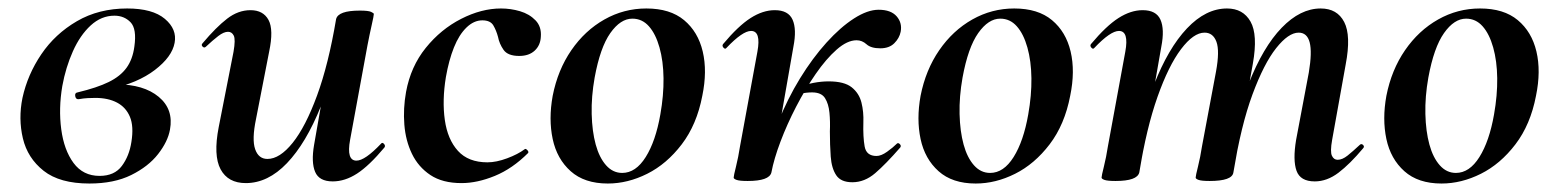

<svg xmlns="http://www.w3.org/2000/svg" viewBox="-20 -419 3671 453"><path d="M191 14Q121 14 83 -16Q45 -46 34 -92.5Q23 -139 33 -188Q45 -243 77.5 -291Q110 -339 161.5 -369Q213 -399 280 -399Q340 -399 369 -374.5Q398 -350 392 -318Q386 -285 345.5 -254Q305 -223 240 -209L255 -220Q319 -220 354.5 -190.5Q390 -161 381 -113Q376 -85 353 -55.5Q330 -26 289.5 -6Q249 14 191 14ZM215 -4Q250 -4 267.5 -27.5Q285 -51 290 -84Q296 -121 286.5 -143.5Q277 -166 256 -177Q235 -188 205 -188Q196 -188 186.5 -187.5Q177 -187 166 -185Q159 -184 157.5 -192Q156 -200 163 -201Q209 -212 236.5 -225.5Q264 -239 278.5 -259Q293 -279 297 -309Q303 -351 288 -366.5Q273 -382 250 -382Q219 -382 194 -359Q169 -336 152 -298Q135 -260 127 -216Q118 -163 124.5 -114Q131 -65 153.5 -34.5Q176 -4 215 -4Z M560 13Q518 13 500.5 -19.5Q483 -52 496 -119L531 -297Q536 -326 531.5 -335Q527 -344 518 -344Q508 -344 495 -334Q482 -324 466 -309Q462 -305 458 -309Q454 -313 458 -317Q490 -355 516 -375Q542 -395 571 -395Q601 -395 613.5 -372Q626 -349 615 -297L584 -138Q574 -90 582 -67Q590 -44 611 -44Q640 -44 670.5 -82Q701 -120 728 -193.5Q755 -267 773 -374L791 -373Q772 -255 737 -168Q702 -81 657 -34Q612 13 560 13ZM765 9Q733 9 723.5 -13.5Q714 -36 721 -77L773 -374Q778 -394 829 -394Q849 -394 855.5 -391Q862 -388 862 -386Q862 -382 857 -360Q852 -338 847 -312L806 -89Q797 -40 821 -40Q831 -40 845.5 -50Q860 -60 879 -80Q882 -84 886 -79.5Q890 -75 887 -71Q851 -28 822.5 -9.5Q794 9 765 9Z M1069 13Q1024 13 995.5 -6Q967 -25 952 -56Q937 -87 934 -125Q931 -163 938 -202Q949 -262 984.5 -306Q1020 -350 1068 -374.5Q1116 -399 1162 -399Q1185 -399 1207 -392.5Q1229 -386 1243.5 -371Q1258 -356 1256 -332Q1255 -312 1241.5 -299.5Q1228 -287 1205 -287Q1178 -287 1168 -301.5Q1158 -316 1155 -332Q1151 -347 1144 -359Q1137 -371 1118 -371Q1098 -371 1080.5 -354Q1063 -337 1051 -307Q1039 -277 1032 -237Q1023 -182 1029.5 -136Q1036 -90 1060.5 -63Q1085 -36 1130 -36Q1151 -36 1176.5 -45.5Q1202 -55 1218 -67Q1220 -69 1224 -65Q1228 -61 1226 -58Q1189 -21 1147.5 -4Q1106 13 1069 13Z M1414 14Q1359 14 1326.5 -15Q1294 -44 1284 -91Q1274 -138 1284 -193Q1296 -254 1328 -300.5Q1360 -347 1406 -373Q1452 -399 1505 -399Q1561 -399 1594 -371.5Q1627 -344 1638 -297.5Q1649 -251 1637 -193Q1624 -125 1588.5 -78.5Q1553 -32 1507 -9Q1461 14 1414 14ZM1448 -11Q1480 -11 1503.5 -48.5Q1527 -86 1538 -149Q1546 -194 1545.5 -234.5Q1545 -275 1536 -307Q1527 -339 1511 -357Q1495 -375 1472 -375Q1444 -375 1420 -341Q1396 -307 1383 -236Q1375 -191 1376 -150Q1377 -109 1385.5 -78Q1394 -47 1410 -29Q1426 -11 1448 -11Z M1800 -12 1782 -14Q1793 -73 1815.5 -129.5Q1838 -186 1867.5 -234Q1897 -282 1930 -318.5Q1963 -355 1995 -375.5Q2027 -396 2053 -396Q2082 -396 2095.5 -380.5Q2109 -365 2105 -344Q2102 -329 2090 -317Q2078 -305 2057 -305Q2035 -305 2024.5 -314.5Q2014 -324 2001 -324Q1979 -324 1954 -302Q1929 -280 1904.5 -244.5Q1880 -209 1858.5 -167.5Q1837 -126 1821.5 -85Q1806 -44 1800 -12ZM1744 8Q1725 8 1718 5.5Q1711 3 1711 0Q1711 -4 1716.5 -26Q1722 -48 1726 -74L1767 -297Q1776 -346 1752 -346Q1742 -346 1727.5 -336Q1713 -326 1694 -306Q1691 -302 1687 -306.5Q1683 -311 1686 -315Q1722 -358 1751 -376.5Q1780 -395 1808 -395Q1840 -395 1850 -372.5Q1860 -350 1852 -309L1800 -12Q1795 8 1744 8ZM1991 11Q1964 11 1953 -5.5Q1942 -22 1940 -49.5Q1938 -77 1938 -109Q1939 -132 1937 -153Q1935 -174 1926.5 -187.5Q1918 -201 1896 -201Q1883 -201 1869 -198L1864 -212Q1881 -220 1899.5 -223.5Q1918 -227 1935 -227Q1972 -227 1989.5 -213Q2007 -199 2012.5 -177Q2018 -155 2017 -130Q2016 -96 2020 -73.5Q2024 -51 2048 -51Q2059 -51 2073 -61Q2087 -71 2096 -80Q2099 -83 2103 -79Q2107 -75 2104 -71Q2070 -32 2045 -10.5Q2020 11 1991 11Z M2282 14Q2227 14 2194.5 -15Q2162 -44 2152 -91Q2142 -138 2152 -193Q2164 -254 2196 -300.5Q2228 -347 2274 -373Q2320 -399 2373 -399Q2429 -399 2462 -371.5Q2495 -344 2506 -297.5Q2517 -251 2505 -193Q2492 -125 2456.5 -78.5Q2421 -32 2375 -9Q2329 14 2282 14ZM2316 -11Q2348 -11 2371.5 -48.5Q2395 -86 2406 -149Q2414 -194 2413.5 -234.5Q2413 -275 2404 -307Q2395 -339 2379 -357Q2363 -375 2340 -375Q2312 -375 2288 -341Q2264 -307 2251 -236Q2243 -191 2244 -150Q2245 -109 2253.5 -78Q2262 -47 2278 -29Q2294 -11 2316 -11Z M3082 9Q3048 9 3039 -16Q3030 -41 3038 -89L3068 -248Q3076 -296 3070 -319Q3064 -342 3044 -342Q3020 -342 2991 -305.5Q2962 -269 2935 -196Q2908 -123 2890 -12L2872 -13Q2892 -135 2926 -221.5Q2960 -308 3004 -353.5Q3048 -399 3096 -399Q3135 -399 3151.5 -367Q3168 -335 3155 -267L3123 -89Q3118 -61 3122.5 -51.5Q3127 -42 3136 -42Q3147 -42 3159.5 -52Q3172 -62 3188 -77Q3192 -81 3196 -77Q3200 -73 3196 -69Q3165 -32 3138 -11.5Q3111 9 3082 9ZM2612 8Q2593 8 2586 5.5Q2579 3 2579 0Q2579 -4 2584.5 -26Q2590 -48 2594 -74L2635 -297Q2644 -346 2620 -346Q2610 -346 2595.5 -336Q2581 -326 2562 -306Q2559 -302 2555 -306.5Q2551 -311 2554 -315Q2590 -358 2619 -376.5Q2648 -395 2676 -395Q2708 -395 2718 -372.5Q2728 -350 2720 -309L2668 -12Q2663 8 2612 8ZM2834 8Q2815 8 2808 5.5Q2801 3 2801 0Q2801 -4 2806.5 -26Q2812 -48 2816 -74L2849 -250Q2858 -299 2850 -320.5Q2842 -342 2822 -342Q2796 -342 2766.5 -303Q2737 -264 2711 -190.5Q2685 -117 2668 -12L2650 -13Q2669 -132 2702.5 -218.5Q2736 -305 2780.5 -352Q2825 -399 2875 -399Q2913 -399 2930.5 -368Q2948 -337 2936 -269L2890 -12Q2887 8 2834 8Z M3381 14Q3326 14 3293.5 -15Q3261 -44 3251 -91Q3241 -138 3251 -193Q3263 -254 3295 -300.5Q3327 -347 3373 -373Q3419 -399 3472 -399Q3528 -399 3561 -371.5Q3594 -344 3605 -297.5Q3616 -251 3604 -193Q3591 -125 3555.5 -78.5Q3520 -32 3474 -9Q3428 14 3381 14ZM3415 -11Q3447 -11 3470.5 -48.5Q3494 -86 3505 -149Q3513 -194 3512.5 -234.5Q3512 -275 3503 -307Q3494 -339 3478 -357Q3462 -375 3439 -375Q3411 -375 3387 -341Q3363 -307 3350 -236Q3342 -191 3343 -150Q3344 -109 3352.5 -78Q3361 -47 3377 -29Q3393 -11 3415 -11Z"/></svg>

Font: Cormorant Garamond Light
Style: Italic
Weight: 300
Italic angle: -10°
Designer: Christian Thalmann (Catharsis Fonts)
Foundry: Catharsis Fonts
Version: Version 4.001